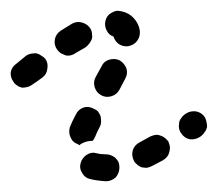

<svg xmlns="http://www.w3.org/2000/svg" viewBox="-45 -309 405 357"><path d="M177 3Q177 -2 176 -6Q174 -11 170 -15Q167 -18 162 -20Q158 -22 153 -22Q142 -22 135 -24Q125 -27 116 -21Q108 -16 105 -6Q102 4 108 13Q113 22 123 24Q135 27 152 28Q162 28 170 21Q177 13 177 3ZM270 -27Q271 -31 271 -36Q270 -41 268 -46Q265 -50 261 -53Q257 -56 253 -57Q248 -59 243 -58Q238 -57 234 -55Q223 -49 214 -44Q205 -39 202 -30Q199 -20 204 -10Q206 -6 210 -3Q213 0 218 2Q223 3 228 3Q233 2 237 0Q247 -5 258 -11Q263 -14 266 -18Q269 -22 270 -27ZM85 -73Q89 -83 96 -96Q100 -105 110 -109Q120 -112 129 -107Q134 -105 137 -102Q140 -98 142 -93Q143 -88 143 -83Q143 -78 141 -74Q135 -63 132 -55Q131 -53 130 -51Q129 -49 127 -47Q125 -47 123 -47Q113 -46 105 -41Q104 -40 103 -39Q102 -40 101 -40Q100 -40 100 -41Q90 -44 86 -54Q82 -63 85 -73ZM340 -73Q340 -78 339 -82Q338 -87 336 -91Q330 -100 319 -102Q309 -103 301 -98L298 -96Q294 -93 291 -88Q288 -84 288 -79Q287 -74 288 -70Q289 -65 292 -61Q298 -52 308 -50Q318 -49 326 -54L329 -56Q333 -59 336 -64Q339 -68 340 -73ZM143 -132Q152 -127 162 -130Q172 -133 177 -142Q183 -154 188 -163Q193 -172 190 -182Q186 -192 177 -197Q168 -201 158 -198Q148 -195 144 -186Q139 -177 133 -166Q128 -157 131 -147Q134 -137 143 -132ZM39 -200Q35 -204 31 -206Q27 -209 22 -210Q17 -210 12 -209Q7 -208 3 -205Q-8 -196 -14 -191Q-23 -185 -25 -175Q-26 -165 -20 -157Q-18 -153 -13 -150Q-9 -147 -4 -146Q1 -146 5 -147Q10 -148 14 -151Q22 -156 34 -165Q42 -171 43 -181Q45 -192 39 -200ZM126 -237Q127 -241 126 -246Q126 -251 123 -256Q118 -264 108 -267Q98 -270 89 -265Q79 -259 68 -252Q59 -246 57 -236Q55 -226 61 -217Q64 -213 68 -210Q72 -208 77 -206Q82 -205 86 -206Q91 -207 95 -210Q105 -216 114 -221Q118 -224 121 -228Q124 -232 126 -237ZM151 -270Q152 -275 155 -279Q158 -283 162 -285Q167 -288 172 -289Q176 -289 181 -288Q195 -285 204 -275Q213 -265 215 -252Q216 -241 210 -233Q204 -225 193 -223Q184 -222 176 -227Q169 -232 166 -241Q157 -244 153 -253Q149 -261 151 -270Z"/></svg>

Font: FRB American Cursive Guidelines Dashed Black
Style: Bold Italic
Weight: 900
Italic angle: -25°
Version: Version 2.0;Modular Font Editor K font №1